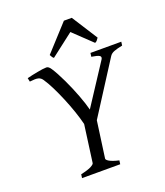

<svg xmlns="http://www.w3.org/2000/svg" viewBox="-149 -927 886 1029"><g transform="rotate(-20 294.0 -413.0)"><path d="M357.9 0H140.1L143.1 -21Q185.5 -30.3 202.9 -39.8Q220.2 -49.3 221.2 -56.2L250 -269Q241.2 -304.7 227.1 -345.9Q212.9 -387.2 196 -427.5Q179.2 -467.8 161.4 -503.7Q143.6 -539.6 127 -564Q122.1 -571.3 116.5 -575.7Q110.8 -580.1 102.8 -582.3Q94.7 -584.5 83 -584.2Q71.3 -584 54.2 -582L49.8 -603Q63 -606.4 78.9 -609.9Q94.7 -613.3 110.4 -616.2Q126 -619.1 139.9 -621.1Q153.8 -623 163.1 -623Q175.8 -623 188 -604Q198.7 -587.9 210.4 -565.9Q222.2 -543.9 234.1 -518.8Q246.1 -493.7 257.1 -467.5Q268.1 -441.4 277.6 -416.3Q287.1 -391.1 294.2 -369.1Q301.3 -347.2 305.2 -331.1L456.1 -562Q464.4 -575.7 453.4 -582.5Q442.4 -589.4 409.2 -594.2L412.1 -615.2H587.9L585 -594.2Q554.2 -587.9 536.9 -581.3Q519.5 -574.7 511.2 -562L320.8 -264.6L292 -56.2Q291.5 -53.2 294.7 -49.1Q297.9 -44.9 305.9 -40Q314 -35.2 327.4 -30.3Q340.8 -25.4 360.8 -21ZM476.1 -679.2Q469.2 -669.4 465.6 -665Q461.9 -660.6 454.1 -657.2L349.1 -757.3L219.2 -657.2Q214.8 -660.2 211.4 -664.8Q208 -669.4 203.1 -679.2L337.4 -826.2H382.3Z"/></g></svg>

Font: Gentium Plus Phon
Style: Italic
Weight: 400
Italic angle: -8°
Designer: J. Victor Gaultney, Annie Olsen, Iska Routamaa, Becca Hirsbrunner
Foundry: SIL International
Version: Version 5.000